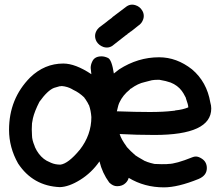

<svg xmlns="http://www.w3.org/2000/svg" viewBox="-20 -790 950 828"><path d="M626 -307Q686 -307 726 -312Q730 -313 735 -313Q735 -314 737 -314Q768 -317 792 -327Q792 -338 782 -365Q782 -368 780 -371Q771 -389 764 -398Q746 -422 716 -434Q697 -441 667 -446Q645 -446 635 -444L604 -436Q575 -430 545 -408Q542 -408 539 -403Q510 -380 495 -348Q495 -346 494 -346Q490 -336 488 -326.5Q486 -317 484 -310Q567 -307 626 -307ZM241 -80Q275 -85 323 -143Q324 -143 324 -144Q374 -208 374 -285Q372 -313 364 -336Q364 -337 363 -337Q360 -345 348 -363Q345 -366 343 -370Q321 -391 297 -402Q294 -403 292 -405Q271 -417 246 -419Q244 -418 237 -418L213 -411Q185 -400 150 -351Q129 -310 122 -280Q119 -260 118 -258L117 -232L118 -206Q118 -187 129 -161Q129 -159 131 -155Q145 -124 169 -105Q173 -103 181 -97L200 -88Q218 -80 241 -80ZM471 -473Q482 -482 494 -491Q575 -543 666 -543Q742 -543 808 -491Q872 -437 887 -348Q891 -335 891 -322Q891 -208 646 -208Q570 -208 496 -212Q503 -189 526 -158V-157Q543 -138 564 -120Q569 -116 604 -96Q605 -96 607 -95Q609 -94 611 -93.5Q613 -93 614 -92Q628 -87 646 -83L677 -82Q706 -82 706 -83Q738 -83 810 -112Q817 -115 825 -115Q836 -115 850 -106Q872 -92 872 -65Q872 -33 836 -18Q747 18 687 18Q603 18 535 -23Q532 -11 522 -1Q508 13 485 13Q467 13 451 -3Q421 -44 409 -94Q375 -45 326 -14.5Q277 16 238 17Q122 12 58 -85Q19 -154 19 -230Q19 -364 110 -456Q172 -516 253 -516Q305 -516 374 -470L371 -497Q371 -511 378 -525Q388 -547 418 -547Q431 -547 446 -540Q462 -532 471 -473ZM548 -657 546 -655H545Q538 -649 530 -644Q529 -643 529 -642Q526 -640 524 -639Q494 -615 464 -592Q453 -585 441 -585Q434 -585 427 -587Q407 -594 397 -610Q390 -622 390 -635Q390 -641 392 -648Q398 -666 415 -677Q427 -686 440 -696Q443 -699 446 -701L462 -713L466 -717Q496 -740 527 -763Q538 -770 550 -770Q556 -770 563 -768Q583 -762 593 -745Q600 -734 600 -721Q600 -715 598 -708Q592 -689 576 -679Q563 -669 551 -659Z"/></svg>

Font: Bad Comic
Style: Regular
Weight: 400
Designer: GGBotNet
Foundry: f0n7
Version: 0.9